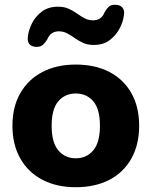

<svg xmlns="http://www.w3.org/2000/svg" viewBox="-20 -772 635 803"><path d="M297 11Q217 11 157.5 -20Q98 -51 65 -109Q32 -167 32 -246Q32 -325 65 -382.5Q98 -440 157.5 -471Q217 -502 297 -502Q378 -502 437.5 -471Q497 -440 529.5 -382.5Q562 -325 562 -246Q562 -167 529.5 -109Q497 -51 437.5 -20Q378 11 297 11ZM297 -110Q342 -110 370 -143Q398 -176 398 -246Q398 -316 370 -348.5Q342 -381 297 -381Q252 -381 224 -348.5Q196 -316 196 -246Q196 -176 224 -143Q252 -110 297 -110ZM130 -576Q90 -579 97 -622Q100 -647 114 -675Q128 -703 155 -723.5Q182 -744 223 -744Q248 -744 267 -735.5Q286 -727 302 -715.5Q318 -704 334 -695.5Q350 -687 369 -687Q405 -687 418 -722Q427 -737 436.5 -745Q446 -753 464 -752Q484 -751 493 -739Q502 -727 498 -707Q495 -681 480 -652.5Q465 -624 438.5 -604Q412 -584 372 -584Q347 -584 328 -592.5Q309 -601 293 -612.5Q277 -624 261 -632.5Q245 -641 226 -641Q191 -641 177 -606Q171 -596 160.5 -585.5Q150 -575 130 -576Z"/></svg>

Font: Chiron GoRound TC EB
Style: Regular
Weight: 700
Designer: Ryoko NISHIZUKA 西塚涼子 (kana, bopomofo & ideographs); Paul D. Hunt (Latin, Greek & Cyrillic); Sandoll Communications 산돌커뮤니
Foundry: Adobe
Version: Version 1.000;hotconv 1.1.1;makeotfexe 2.6.0